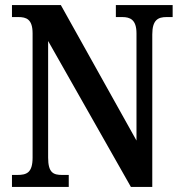

<svg xmlns="http://www.w3.org/2000/svg" viewBox="-20 -734 715 754"><path d="M27 0H250V-47H224C190 -47 169 -55 169 -115V-573L494 0H578V-599C578 -656 601 -667 634 -667H658V-714H435V-667H460C491 -667 516 -657 516 -603V-182L219 -714H27V-667H52C83 -667 108 -659 108 -603V-115C108 -55 84 -47 48 -47H27Z"/></svg>

Font: Noto Serif Armenian Condensed SemiBold
Style: Regular
Weight: 600
Width: 3
Designer: Monotype Design Team
Foundry: Monotype Imaging Inc.
Version: Version 2.008